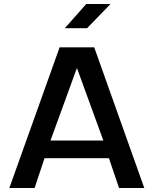

<svg xmlns="http://www.w3.org/2000/svg" viewBox="-20 -946 773 966"><path d="M454 -708 706 0H579L528 -150H204L154 0H27L280 -708ZM367 -604 234 -239H500ZM536 -926 418 -804H306L414 -926Z"/></svg>

Font: Metropolitano Medium
Style: Regular
Weight: 500
Designer: Fonts by Alex Slobzheninov & Chris M. Simpson / Changes by Cristiano Sobral
Foundry: Fonts by Alex Slobzheninov & Chris M. Simpson / Changes by Cristiano Sobral
Version: Version 1.00;August 30, 2020;FontCreator 13.0.0.2681 64-bit